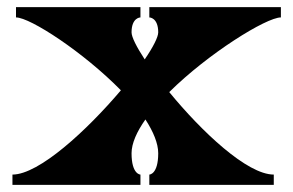

<svg xmlns="http://www.w3.org/2000/svg" viewBox="-20 -520 825 540"><path d="M400 -500V-471C400 -471 425 -471 425 -429C425 -416 411 -388 387 -353C364 -388 350 -416 350 -429C350 -471 375 -471 375 -471V-500H25V-471C65 -471 215 -373 320 -266C225 -154 90 -29 15 -29V0H375V-29C375 -29 350 -29 350 -89C350 -117 365 -150 389 -184C411 -150 425 -117 425 -89C425 -29 400 -29 400 -29V0H750V-29C675 -29 547 -150 456 -261C566 -370 729 -471 770 -471V-500Z"/></svg>

Font: Ouroboros
Style: Regular
Weight: 400
Designer: Ariel Martín Pérez
Foundry: Velvetyne Type Foundry
Version: Version 2.001;hotconv 1.0.109;makeotfexe 2.5.65596